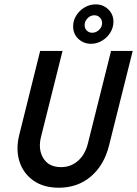

<svg xmlns="http://www.w3.org/2000/svg" viewBox="-20 -862 637 893"><path d="M253.5 11.1Q182.6 11.1 135.4 -22.2Q88.2 -55.6 70.5 -111.1Q52.8 -166.7 69.4 -234L166.7 -625H270.8L170.8 -225.7Q156.2 -167.4 181.6 -126Q206.9 -84.7 263.9 -84.7Q309.7 -84.7 343.1 -114.2Q376.4 -143.8 388.9 -195.1L496.5 -625H597.2L486.8 -184Q463.9 -93.1 402.4 -41Q341 11.1 253.5 11.1ZM403.5 -658.3Q368.8 -658.3 344.4 -681.2Q320.1 -704.2 320.1 -739.6Q320.1 -766.7 334.7 -789.9Q349.3 -813.2 373.3 -827.4Q397.2 -841.7 425 -841.7Q459.7 -841.7 483.7 -818.4Q507.6 -795.1 507.6 -761.1Q507.6 -734 493.1 -710.4Q478.5 -686.8 454.5 -672.6Q430.6 -658.3 403.5 -658.3ZM409 -709.7Q427.1 -709.7 441 -723.3Q454.9 -736.8 454.9 -754.9Q454.9 -769.4 444.8 -780.2Q434.7 -791 418.8 -791Q400.7 -791 387.2 -777.1Q373.6 -763.2 373.6 -745.1Q373.6 -729.9 383.7 -719.8Q393.8 -709.7 409 -709.7Z"/></svg>

Font: Afacad Medium
Style: Italic
Weight: 500
Italic angle: -14°
Designer: Kristian Moeller
Foundry: Dicotype
Version: Version 1.000; ttfautohint (v1.8.4.7-5d5b)